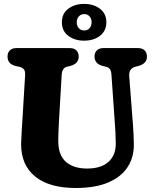

<svg xmlns="http://www.w3.org/2000/svg" viewBox="-20 -946 786 982"><path d="M568 -306.5 550 -564Q548.5 -583.5 542.2 -592.2Q536 -601 523 -604.5L504 -609Q463.5 -620.5 463.5 -657Q463.5 -676.5 475.2 -688.2Q487 -700 508.5 -700H686.5Q708 -700 719.8 -688.2Q731.5 -676.5 731.5 -657Q731.5 -637.5 720.8 -626.5Q710 -615.5 691 -609.5L672 -604.5Q637.5 -594.5 641 -556L660 -307.5Q664 -256 664.5 -206Q665 -142 633 -92Q601 -42 534.8 -13.2Q468.5 15.5 367.5 15.5Q231.5 15.5 159.5 -43.5Q87.5 -102.5 88 -209.5Q88.5 -230 90.5 -266Q92.5 -302 94.5 -331L108.5 -562Q109.5 -580.5 103 -590.2Q96.5 -600 78.5 -604.5L59.5 -608.5Q18.5 -619 18.5 -657Q18.5 -676.5 30.2 -688.2Q42 -700 63.5 -700H337.5Q359 -700 370.8 -688.2Q382.5 -676.5 382.5 -657Q382.5 -621 342 -609.5L322 -604.5Q297.5 -598 295.5 -563L281.5 -324.5Q280 -295 279 -270.8Q278 -246.5 278 -228.5Q277 -154.5 316 -119.2Q355 -84 425.5 -84Q497.5 -84 535.2 -118.5Q573 -153 572 -213.5Q571.5 -245.5 570.5 -266Q569.5 -286.5 568 -306.5ZM410 -738Q362 -738 329.2 -762.8Q296.5 -787.5 296.5 -832.5Q296.5 -876.5 329.2 -901.2Q362 -926 410 -926Q459.5 -926 491.8 -900.8Q524 -875.5 524 -832.5Q524 -788.5 491.8 -763.2Q459.5 -738 410 -738ZM411 -874Q394 -874 383.2 -862.2Q372.5 -850.5 372.5 -832Q372.5 -813.5 383.2 -801.8Q394 -790 411 -790Q427.5 -790 438 -801.8Q448.5 -813.5 448.5 -832Q448.5 -850.5 438 -862.2Q427.5 -874 411 -874Z"/></svg>

Font: Fraunces 72pt SuperSoft
Style: Bold
Weight: 700
Version: Version 1.000;[0bf87f6ff]